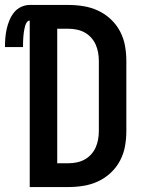

<svg xmlns="http://www.w3.org/2000/svg" viewBox="-61 -755 581 775"><path d="M59 0V-672Q52 -672 47.5 -665.5Q43 -659 41 -652Q39 -645 37.5 -638Q36 -631 35 -623.5Q34 -616 33.5 -609Q33 -602 32.5 -594.5Q32 -587 32 -579.5Q32 -572 32 -565H-41Q-41 -583 -39.5 -601.5Q-38 -620 -34 -638Q-30 -656 -23 -673Q-16 -690 -4.5 -704.5Q7 -719 24 -727Q41 -735 59 -735H215Q246 -735 276.5 -730Q307 -725 335 -712Q363 -699 386 -677.5Q409 -656 423.5 -628.5Q438 -601 443.5 -570.5Q449 -540 449 -509V-226Q449 -195 443.5 -164.5Q438 -134 423.5 -106.5Q409 -79 386 -57.5Q363 -36 335 -23Q307 -10 276.5 -5Q246 0 215 0ZM170 -96H215Q232 -96 249 -99.5Q266 -103 280.5 -111Q295 -119 306.5 -131.5Q318 -144 325 -159.5Q332 -175 335 -192Q338 -209 338 -226V-509Q338 -526 335 -543Q332 -560 325 -575.5Q318 -591 306.5 -603.5Q295 -616 280.5 -624Q266 -632 249 -635.5Q232 -639 215 -639H170Z"/></svg>

Font: Iosevka Algr
Style: Bold
Weight: 700
Monospace: yes
Designer: Belleve Invis
Foundry: Belleve Invis
Version: Version 26.0.2; ttfautohint (v1.8.3)